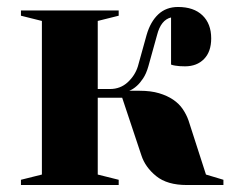

<svg xmlns="http://www.w3.org/2000/svg" viewBox="-20 -530 665 550"><path d="M380 -270Q412 -270 435.5 -263Q459 -256 476 -244.5Q493 -233 503.5 -217.5Q514 -202 520 -185L570 -30L620 -15V0H515Q459 0 427.5 -25.5Q396 -51 385 -85L330 -250H260V-30L320 -15V0H40V-15L100 -30V-470L40 -485V-500H320V-485L260 -470V-275H295Q325 -275 346 -294.5Q367 -314 375 -340L400 -430Q411 -468 433.5 -489Q456 -510 490 -510Q535 -510 560 -486Q585 -462 585 -420Q585 -382 564.5 -361Q544 -340 510 -340Q502 -340 494.5 -340.5Q487 -341 482 -342Q475 -343 470 -345V-480Q441 -473 430 -430L405 -340Q399 -319 390 -305.5Q381 -292 372 -284Q361 -274 350 -270Z"/></svg>

Font: Yeseva One
Style: Regular
Weight: 400
Designer: Jovanny Lemonad
Foundry: Jovanny Lemonad
Version: Version 2.001; ttfautohint (v0.91) -l 8 -r 50 -G 200 -x 0 -w